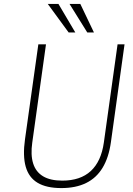

<svg xmlns="http://www.w3.org/2000/svg" viewBox="-20 -949 678 979"><path d="M292.5 10Q217 10 172 -16.8Q127 -43.5 111.2 -98.8Q95.5 -154 107.5 -239L175.5 -723H214.5L144.5 -222Q135.5 -159 149 -115.8Q162.5 -72.5 199.5 -50.2Q236.5 -28 297.5 -28Q390 -28 443 -77Q496 -126 509.5 -222L579.5 -723H615L545.5 -224Q534.5 -145.5 503 -93.5Q471.5 -41.5 419 -15.8Q366.5 10 292.5 10ZM330 -783.5 223.5 -929H278L364 -783.5ZM425 -783.5 334.5 -929H389.5L459 -783.5Z"/></svg>

Font: Public Sans Thin
Style: Italic
Weight: 100
Italic angle: -8°
Designer: The Public Sans project authors (U.S. Web Design System). Libre Franklin designed by Pablo Impallari and Rodrigo Fuenzal
Version: Version 2.000